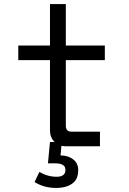

<svg xmlns="http://www.w3.org/2000/svg" viewBox="-20 -720 636 945"><path d="M70 -424V-496H226V-700H304V-496H496V-424H304V-102Q304 -72 331 -72H472V0H303Q269 0 248 -22Q226 -44 226 -78V-424ZM302 116Q302 84 253 84H216L226 -21H284L278 45Q316 45 341 65Q365 84 365 118Q365 150 350 170Q321 205 255 205Q197 205 150 176L174 126Q214 150 259 150Q302 150 302 116Z"/></svg>

Font: Rilu
Style: Regular
Weight: 500
Designer: Alí Sinisterra
Foundry: Alí Sinisterra
Version: 0.1